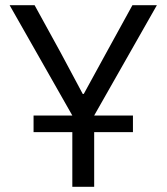

<svg xmlns="http://www.w3.org/2000/svg" viewBox="-20 -718 640 738"><path d="M258 -274 17 -698H113L213 -516L298 -357H302L389 -516L489 -698H583L342 -274H491V-210H342V0H258V-210H109V-274Z"/></svg>

Font: iA Writer Duo V
Style: Regular
Weight: 400
Designer: Mike Abbink, Paul van der Laan, Pieter van Rosmalen, Oliver Reichenstein
Foundry: Information Architects Inc.
Version: Version 2.000